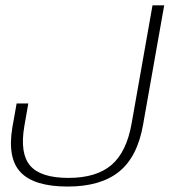

<svg xmlns="http://www.w3.org/2000/svg" viewBox="-20 -695 674 722"><path d="M234.5 6.5Q358.5 6.5 427.8 -49.5Q497 -105.5 518 -226L597.5 -675H553.5L475 -231Q456 -123 399 -74.5Q342 -26 237.5 -26Q133 -26 93.5 -72Q54 -118 71.5 -220.5L86.5 -306H42.5L26.5 -216Q7 -99.5 58.2 -46.5Q109.5 6.5 234.5 6.5Z"/></svg>

Font: Anybody SemiExpanded ExtraLight
Style: Italic
Weight: 250
Width: 6
Italic angle: -10°
Version: Version 1.113;gftools[0.9.25]